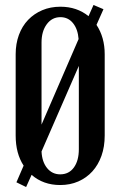

<svg xmlns="http://www.w3.org/2000/svg" viewBox="-20 -735 483 772"><path d="M43 -517Q43 -559 56 -594.5Q69 -630 93 -655Q117 -680 150 -694Q183 -708 223 -708Q289 -708 336 -670L356 -715L396 -698L368 -635Q401 -585 401 -517V-190Q401 -145 388 -108.5Q375 -72 351.5 -46Q328 -20 295 -5.5Q262 9 222 9Q154 9 107 -32L85 17L46 -2L75 -69Q43 -118 43 -190ZM147 -234 296 -578Q293 -618 273.5 -642Q254 -666 223 -666Q189 -666 168 -637.5Q147 -609 147 -564ZM147 -126Q149 -84 169.5 -59Q190 -34 222 -34Q257 -34 277 -61.5Q297 -89 297 -135V-470Z"/></svg>

Font: Moniqa Paragraph
Style: Bold
Weight: 700
Designer: Rajesh Rajput
Foundry: Rajesh Rajput
Version: Version 1.000